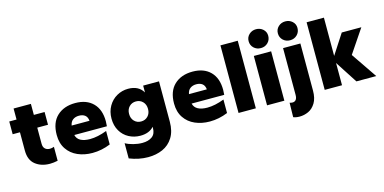

<svg xmlns="http://www.w3.org/2000/svg" viewBox="-90 -1320 4067 2036"><g transform="rotate(-15 1944.0 -302.5)"><path d="M4 -542H84V-663H274V-542H392V-402H274V-225Q274 -188 294 -169.5Q314 -151 346 -151Q368 -151 392 -160V-7Q345 3 306 3Q211 3 147.5 -47Q84 -97 84 -202V-402H4Z M453 -273Q453 -408 528.5 -479Q604 -550 729 -550Q853 -550 923.5 -479Q994 -408 994 -279Q994 -254 991 -225H633Q643 -182 682 -161Q721 -140 785 -140Q868 -140 970 -179V-31Q873 9 772 9Q684 9 611.5 -22.5Q539 -54 496 -117.5Q453 -181 453 -273ZM733 -410Q693 -410 666 -390Q639 -370 632 -329H828Q824 -371 799 -390.5Q774 -410 733 -410Z M1310 43Q1376 43 1417 13.5Q1458 -16 1458 -81V-94Q1407 -36 1310 -36Q1242 -36 1184.5 -66.5Q1127 -97 1093 -155Q1059 -213 1059 -290Q1059 -367 1093.5 -426.5Q1128 -486 1185.5 -518.5Q1243 -551 1310 -551Q1425 -551 1474 -467V-542H1648V-99Q1648 5 1605 73.5Q1562 142 1490.5 173.5Q1419 205 1331 205Q1229 205 1126 164V-3Q1161 17 1211.5 30Q1262 43 1310 43ZM1460 -290Q1460 -339 1430.5 -369.5Q1401 -400 1356 -400Q1311 -400 1281.5 -369.5Q1252 -339 1252 -290Q1252 -241 1281.5 -210.5Q1311 -180 1356 -180Q1401 -180 1430.5 -210.5Q1460 -241 1460 -290Z M1741 -273Q1741 -408 1816.5 -479Q1892 -550 2017 -550Q2141 -550 2211.5 -479Q2282 -408 2282 -279Q2282 -254 2279 -225H1921Q1931 -182 1970 -161Q2009 -140 2073 -140Q2156 -140 2258 -179V-31Q2161 9 2060 9Q1972 9 1899.5 -22.5Q1827 -54 1784 -117.5Q1741 -181 1741 -273ZM2021 -410Q1981 -410 1954 -390Q1927 -370 1920 -329H2116Q2112 -371 2087 -390.5Q2062 -410 2021 -410Z M2376 -742H2566V0H2376Z M2689 -542H2879V0H2689ZM2676 -707Q2676 -751 2707.5 -780.5Q2739 -810 2784 -810Q2829 -810 2860.5 -781.5Q2892 -753 2892 -710Q2892 -664 2861 -633.5Q2830 -603 2784 -603Q2738 -603 2707 -632.5Q2676 -662 2676 -707Z M2958 41Q2983 41 2996.5 23.5Q3010 6 3010 -28V-542H3200V-25Q3200 59 3168.5 110.5Q3137 162 3090 183.5Q3043 205 2993 205Q2953 205 2924 193L2927 35Q2944 41 2958 41ZM2997 -707Q2997 -751 3028.5 -780.5Q3060 -810 3105 -810Q3150 -810 3181.5 -781.5Q3213 -753 3213 -710Q3213 -664 3182 -633.5Q3151 -603 3105 -603Q3059 -603 3028 -632.5Q2997 -662 2997 -707Z M3322 -742H3512V-322L3654 -541H3869L3695 -283L3888 0H3670L3512 -244V0H3322Z"/></g></svg>

Font: Chess Sans ExtraBold
Style: Regular
Weight: 800
Designer: Wolf Bōese
Foundry: Wolf Bōese
Version: Version 7.223